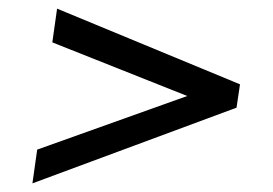

<svg xmlns="http://www.w3.org/2000/svg" viewBox="-20 -572 632 444"><path d="M55 -148 66 -226 413 -350 101 -474 112 -552 535 -377 527 -323Z"/></svg>

Font: Pathway Extreme 8pt Thin 12pt Medium
Style: Italic
Weight: 500
Italic angle: -8°
Version: Version 1.001;gftools[0.9.26]